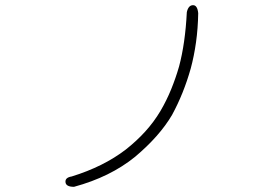

<svg xmlns="http://www.w3.org/2000/svg" viewBox="-20 -715 1040 742"><path d="M746 -664Q745 -605 737.5 -551.5Q730 -498 717 -450Q690 -354 645 -271Q597 -189 502 -109Q406 -31 266 7Q234 7 233 -12Q232 -29 257 -33Q380 -71 466 -137Q508 -170 541.5 -207Q575 -244 600 -286Q624 -327 641.5 -370Q659 -413 672 -458Q696 -548 702 -668Q708 -695 726 -695Q743 -695 746 -664Z"/></svg>

Font: Yomogi
Style: Regular
Weight: 400
Designer: satsuyako
Foundry: satsuyako
Version: Version 3.100